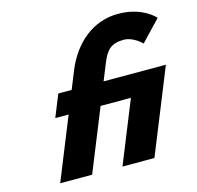

<svg xmlns="http://www.w3.org/2000/svg" viewBox="-122 -1003 1157 1130"><g transform="rotate(-15 456.5 -437.5)"><path d="M486.6 0H681.3L888.6 -513H509.1L551.1 -617C579.8 -688 609.9 -719 686.9 -719C745.2 -719 794.6 -667 794.6 -667L913.3 -792C913.3 -792 844.5 -875 692.7 -875C538.7 -875 420.1 -772 358.4 -622L314.4 -513H233L178.4 -378H259.8L107.1 0H301.8L454.5 -378H639.3Z"/></g></svg>

Font: Hussar
Style: BdWideOblFour
Weight: 700
Foundry: Cannot Into Space Fonts
Version: Version 2.00